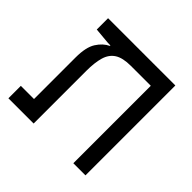

<svg xmlns="http://www.w3.org/2000/svg" viewBox="-150 -736 885 885"><g transform="rotate(45 293.0 -293.0)"><path d="M516.6 0H437.5V-504.9H307.6Q255.4 -504.9 227.5 -487.1Q199.7 -469.2 189.2 -433.1Q178.7 -397 178.7 -342.8V0H14.2V-81.1H100.1V-352.1Q100.1 -418.9 121.8 -453.1Q143.6 -487.3 174.3 -501.5V-504.9H158.7L78.1 -512.2V-585.9H516.6Z"/></g></svg>

Font: Cascadia Code NF SemiLight
Style: Regular
Weight: 350
Monospace: yes
Designer: Aaron Bell
Foundry: Saja Typeworks
Version: Version 2404.023; ttfautohint (v1.8.4)